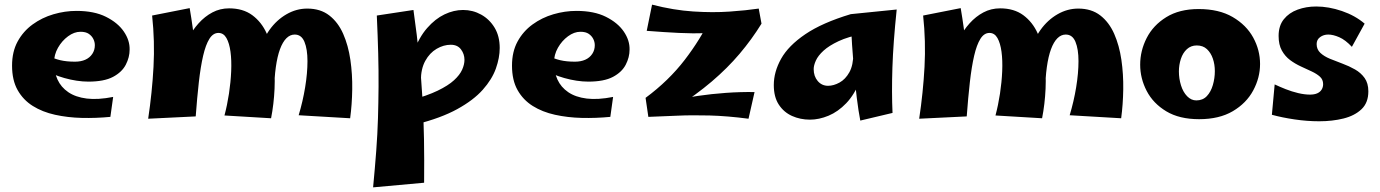

<svg xmlns="http://www.w3.org/2000/svg" viewBox="-20 -502 5952 828"><path d="M456 2Q394 8 333 6.5Q272 5 217.5 -7Q163 -19 121.5 -45Q80 -71 56 -113.5Q32 -156 32 -219Q32 -279 56 -323Q80 -367 120.5 -396.5Q161 -426 210.5 -440.5Q260 -455 310 -455Q386 -455 437 -429.5Q488 -404 514 -366Q540 -328 539 -288Q539 -255 522.5 -223Q506 -191 467.5 -170.5Q429 -150 361 -150Q337 -150 310.5 -154Q284 -158 257.5 -165.5Q231 -173 206.5 -183.5Q182 -194 163 -207L191 -261Q212 -249 239.5 -242.5Q267 -236 303 -236Q329 -236 348 -244.5Q367 -253 378 -269.5Q389 -286 389 -307Q389 -321 382.5 -334Q376 -347 363 -356Q350 -365 327 -365Q300 -365 273.5 -345.5Q247 -326 230 -296Q213 -266 213 -232Q213 -192 228 -159Q243 -126 274.5 -104.5Q306 -83 354 -77Q402 -71 468 -84Z M1149 8 948 -4Q960 -49 967.5 -98.5Q975 -148 977 -195Q979 -242 974 -279Q969 -316 956.5 -338Q944 -360 922 -360Q899 -360 883 -334.5Q867 -309 856 -261.5Q845 -214 837.5 -147.5Q830 -81 824 0L743 -182Q747 -219 759 -258.5Q771 -298 790.5 -335Q810 -372 836.5 -401.5Q863 -431 896 -448.5Q929 -466 968 -466Q1028 -466 1068 -436.5Q1108 -407 1130 -358Q1152 -309 1159.5 -247Q1167 -185 1164 -119Q1161 -53 1149 8ZM824 0 619 10Q636 -103 642 -213.5Q648 -324 636 -435L798 -467Q813 -379 820.5 -303Q828 -227 829 -154Q830 -81 824 0ZM1490 8 1268 -5Q1286 -65 1296 -126Q1306 -187 1306 -238.5Q1306 -290 1293 -321.5Q1280 -353 1251 -353Q1231 -353 1215 -337Q1199 -321 1187.5 -290Q1176 -259 1169.5 -212.5Q1163 -166 1162 -105L1102 -277Q1112 -331 1142.5 -373.5Q1173 -416 1215.5 -440.5Q1258 -465 1305 -465Q1362 -465 1400 -435.5Q1438 -406 1460 -356Q1482 -306 1491 -244Q1500 -182 1499 -116.5Q1498 -51 1490 8Z M1589 306Q1597 222 1602.5 149Q1608 76 1610 8Q1612 -60 1612.5 -128Q1613 -196 1611 -271.5Q1609 -347 1605 -435L1763 -459Q1779 -347 1788 -253.5Q1797 -160 1802 -74.5Q1807 11 1808.5 98.5Q1810 186 1809 286ZM1775 34 1749 -69Q1822 -89 1867.5 -111Q1913 -133 1938 -156Q1963 -179 1973 -201.5Q1983 -224 1983 -244Q1983 -269 1968 -289Q1953 -309 1924 -309Q1893 -309 1863 -291.5Q1833 -274 1814 -239.5Q1795 -205 1795 -154L1736 -126Q1741 -215 1764 -278Q1787 -341 1822 -381Q1857 -421 1897 -440Q1937 -459 1977 -459Q2019 -459 2055 -439Q2091 -419 2113 -382.5Q2135 -346 2135 -295Q2135 -253 2118.5 -206.5Q2102 -160 2062 -115Q2022 -70 1952 -31.5Q1882 7 1775 34Z M2612 2Q2550 8 2489 6.5Q2428 5 2373.5 -7Q2319 -19 2277.5 -45Q2236 -71 2212 -113.5Q2188 -156 2188 -219Q2188 -279 2212 -323Q2236 -367 2276.5 -396.5Q2317 -426 2366.5 -440.5Q2416 -455 2466 -455Q2542 -455 2593 -429.5Q2644 -404 2670 -366Q2696 -328 2695 -288Q2695 -255 2678.5 -223Q2662 -191 2623.5 -170.5Q2585 -150 2517 -150Q2493 -150 2466.5 -154Q2440 -158 2413.5 -165.5Q2387 -173 2362.5 -183.5Q2338 -194 2319 -207L2347 -261Q2368 -249 2395.5 -242.5Q2423 -236 2459 -236Q2485 -236 2504 -244.5Q2523 -253 2534 -269.5Q2545 -286 2545 -307Q2545 -321 2538.5 -334Q2532 -347 2519 -356Q2506 -365 2483 -365Q2456 -365 2429.5 -345.5Q2403 -326 2386 -296Q2369 -266 2369 -232Q2369 -192 2384 -159Q2399 -126 2430.5 -104.5Q2462 -83 2510 -77Q2558 -71 2624 -84Z M2893 -36 2764 -80Q2864 -154 2933 -244Q3002 -334 3043 -422L3264 -400Q3222 -332 3169.5 -270Q3117 -208 3049.5 -150.5Q2982 -93 2893 -36ZM3208 10Q3116 -2 3039.5 -4Q2963 -6 2898.5 -3Q2834 0 2776 2L2764 -80L2884 -70Q2932 -80 2990 -88.5Q3048 -97 3110.5 -101.5Q3173 -106 3234 -105ZM2769 -369 2792 -482Q2885 -458 2969.5 -452.5Q3054 -447 3126 -452Q3198 -457 3252 -465L3264 -400Q3198 -380 3140 -370.5Q3082 -361 3026 -359Q2970 -357 2908 -360Q2846 -363 2769 -369Z M3473 14Q3431 14 3395.5 -2Q3360 -18 3338.5 -51Q3317 -84 3317 -135Q3317 -192 3348.5 -248.5Q3380 -305 3453 -354.5Q3526 -404 3649 -441L3702 -356Q3638 -344 3596.5 -324.5Q3555 -305 3531.5 -283.5Q3508 -262 3498.5 -241Q3489 -220 3489 -204Q3489 -173 3506.5 -152.5Q3524 -132 3551 -132Q3575 -132 3600.5 -146Q3626 -160 3643 -190.5Q3660 -221 3660 -272L3718 -304Q3713 -215 3689 -154.5Q3665 -94 3629.5 -57Q3594 -20 3553 -3Q3512 14 3473 14ZM3690 18Q3682 -23 3675 -79.5Q3668 -136 3663 -196Q3658 -256 3654.5 -309Q3651 -362 3649.5 -398Q3648 -434 3649 -441L3847 -461Q3832 -318 3828.5 -210.5Q3825 -103 3829 -15Z M4474 8 4273 -4Q4285 -49 4292.5 -98.5Q4300 -148 4302 -195Q4304 -242 4299 -279Q4294 -316 4281.5 -338Q4269 -360 4247 -360Q4224 -360 4208 -334.5Q4192 -309 4181 -261.5Q4170 -214 4162.5 -147.5Q4155 -81 4149 0L4068 -182Q4072 -219 4084 -258.5Q4096 -298 4115.5 -335Q4135 -372 4161.5 -401.5Q4188 -431 4221 -448.5Q4254 -466 4293 -466Q4353 -466 4393 -436.5Q4433 -407 4455 -358Q4477 -309 4484.5 -247Q4492 -185 4489 -119Q4486 -53 4474 8ZM4149 0 3944 10Q3961 -103 3967 -213.5Q3973 -324 3961 -435L4123 -467Q4138 -379 4145.5 -303Q4153 -227 4154 -154Q4155 -81 4149 0ZM4815 8 4593 -5Q4611 -65 4621 -126Q4631 -187 4631 -238.5Q4631 -290 4618 -321.5Q4605 -353 4576 -353Q4556 -353 4540 -337Q4524 -321 4512.5 -290Q4501 -259 4494.5 -212.5Q4488 -166 4487 -105L4427 -277Q4437 -331 4467.5 -373.5Q4498 -416 4540.5 -440.5Q4583 -465 4630 -465Q4687 -465 4725 -435.5Q4763 -406 4785 -356Q4807 -306 4816 -244Q4825 -182 4824 -116.5Q4823 -51 4815 8Z M5151 12Q5066 12 5009.5 -22Q4953 -56 4925 -110Q4897 -164 4897 -223Q4897 -283 4925 -338Q4953 -393 5009.5 -428Q5066 -463 5149 -463Q5237 -463 5296 -428.5Q5355 -394 5384.5 -340Q5414 -286 5414 -226Q5414 -167 5384.5 -112Q5355 -57 5296.5 -22.5Q5238 12 5151 12ZM5139 -69Q5167 -69 5184.5 -87.5Q5202 -106 5210.5 -135.5Q5219 -165 5219 -195Q5219 -224 5210.5 -249Q5202 -274 5185 -290Q5168 -306 5141 -306Q5116 -306 5098.5 -290Q5081 -274 5072.5 -248Q5064 -222 5064 -194Q5064 -163 5073 -134Q5082 -105 5099.5 -87Q5117 -69 5139 -69Z M5669 21Q5617 21 5563 13Q5509 5 5465 -7L5477 -138Q5498 -128 5524.5 -117.5Q5551 -107 5578.5 -100.5Q5606 -94 5629 -94Q5648 -94 5660.5 -99.5Q5673 -105 5679.5 -115.5Q5686 -126 5686 -139Q5686 -159 5672 -171.5Q5658 -184 5636.5 -194Q5615 -204 5590 -215.5Q5565 -227 5543.5 -243Q5522 -259 5508 -284Q5494 -309 5494 -347Q5494 -391 5516.5 -419Q5539 -447 5576 -460.5Q5613 -474 5656 -474Q5710 -474 5767 -454.5Q5824 -435 5865 -400L5810 -300Q5782 -330 5755.5 -341.5Q5729 -353 5708 -353Q5688 -353 5673 -342Q5658 -331 5658 -312Q5658 -289 5674 -274Q5690 -259 5715.5 -248.5Q5741 -238 5769.5 -227.5Q5798 -217 5823.5 -202.5Q5849 -188 5865 -165.5Q5881 -143 5881 -108Q5881 -59 5851.5 -31Q5822 -3 5774 9Q5726 21 5669 21Z"/></svg>

Font: Marhey Light SemiBold
Style: Regular
Weight: 600
Version: Version 1.000